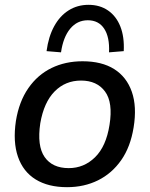

<svg xmlns="http://www.w3.org/2000/svg" viewBox="-20 -767 621 796"><path d="M258 9Q180 9 128 -23Q76 -55 54.5 -117Q33 -179 46 -266Q59 -346 97.5 -401.5Q136 -457 193.5 -485Q251 -513 322 -513Q402 -513 453.5 -480.5Q505 -448 526.5 -386.5Q548 -325 534 -239Q521 -158 482.5 -103Q444 -48 386.5 -19.5Q329 9 258 9ZM265 -70Q328 -70 374 -115Q420 -160 434 -249Q449 -342 415.5 -387.5Q382 -433 316 -433Q251 -433 206.5 -388Q162 -343 147 -256Q133 -162 165 -116Q197 -70 265 -70ZM233 -550 173 -555Q181 -615 204.5 -658Q228 -701 264.5 -724Q301 -747 347 -747Q394 -747 428 -723.5Q462 -700 479 -657Q496 -614 493 -555L432 -550Q435 -613 412 -648Q389 -683 344 -683Q300 -683 271 -648Q242 -613 233 -550Z"/></svg>

Font: Mulish ExtraLight SemiBold
Style: Italic
Weight: 600
Italic angle: -9°
Version: Version 3.603